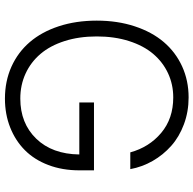

<svg xmlns="http://www.w3.org/2000/svg" viewBox="-23 -754 787 781"><g transform="rotate(90 370.5 -363.5)"><path d="M599.8 -500Q578.8 -576.7 520.6 -625.7Q462.4 -674.7 376.4 -674.7Q323.2 -674.7 277.7 -653.4Q232.2 -632.1 199 -592.9Q165.8 -553.6 147 -494.7Q128.2 -435.7 128.2 -363.6Q128.2 -291.5 147 -232.8Q165.8 -174 199.4 -134.6Q233 -95.2 279.5 -73.9Q326 -52.6 381 -52.6Q481.5 -52.6 544.2 -117.4Q606.9 -182.2 608.3 -292.6H396.7V-352.3H672.9V-292.6Q672.9 -223.7 651.3 -166.7Q629.6 -109.7 590.9 -71.2Q552.2 -32.7 498.4 -11.4Q444.6 9.9 381 9.9Q310.4 9.9 251.4 -16.5Q192.5 -43 151.1 -91.3Q109.7 -139.6 86.8 -209.3Q63.9 -279.1 63.9 -363.6Q63.9 -447.8 87 -517.9Q110.1 -588.1 151.1 -636.2Q192.1 -684.3 250 -710.8Q307.9 -737.2 376.4 -737.2Q434.3 -737.2 485.4 -718.2Q536.6 -699.2 573.3 -666.5Q610.1 -633.9 634.6 -591.1Q659.1 -548.3 668 -500Z"/></g></svg>

Font: Inter Light BETA
Style: Regular
Weight: 300
Designer: Rasmus Andersson
Foundry: rsms
Version: Version 3.011;git-f93a4a705